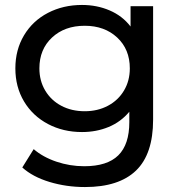

<svg xmlns="http://www.w3.org/2000/svg" viewBox="-20 -555 730 775"><path d="M598 -530H507V-448C485 -476.7 456.8 -498.3 422.5 -513C388.2 -527.7 351 -535 311 -535C260.3 -535 214.5 -524.3 173.5 -503C132.5 -481.7 100.3 -451.5 77 -412.5C53.7 -373.5 42 -329 42 -279C42 -229 53.7 -184.5 77 -145.5C100.3 -106.5 132.5 -76.2 173.5 -54.5C214.5 -32.8 260.3 -22 311 -22C349.7 -22 385.5 -28.8 418.5 -42.5C451.5 -56.2 479.3 -76.7 502 -104V-62C502 -2 487.2 42.7 457.5 72C427.8 101.3 382 116 320 116C281.3 116 243.8 109.8 207.5 97.5C171.2 85.2 140.7 68.3 116 47L70 121C98 146.3 134.7 165.8 180 179.5C225.3 193.2 273 200 323 200C414.3 200 483 177.8 529 133.5C575 89.2 598 20.7 598 -72ZM415.5 -128C387.8 -113.3 356.7 -106 322 -106C286.7 -106 255.2 -113.3 227.5 -128C199.8 -142.7 178.2 -163.2 162.5 -189.5C146.8 -215.8 139 -245.7 139 -279C139 -330.3 156 -371.8 190 -403.5C224 -435.2 268 -451 322 -451C375.3 -451 419 -435.2 453 -403.5C487 -371.8 504 -330.3 504 -279C504 -245.7 496.2 -215.8 480.5 -189.5C464.8 -163.2 443.2 -142.7 415.5 -128Z"/></svg>

Font: ICO Headline
Style: Regular
Weight: 500
Designer: Julieta Ulanovsky
Foundry: Julieta Ulanovsky
Version: Version 7.200